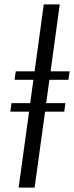

<svg xmlns="http://www.w3.org/2000/svg" viewBox="-20 -851 336 871"><path d="M64.5 0 112 -344.5H27L32 -383H117L131.5 -489H46L51.5 -527.5H137L178.5 -831H251L209.5 -527.5H296L290.5 -489H204L189.5 -383H276.5L271.5 -344.5H184.5L137 0Z"/></svg>

Font: Merriweather 96pt Light
Style: Italic
Weight: 300
Italic angle: -7.8°
Version: Version 2.101